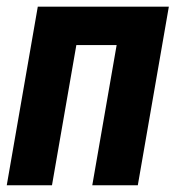

<svg xmlns="http://www.w3.org/2000/svg" viewBox="-22 -548 526 568"><path d="M378.4 -528.3 358.4 -414.6H167L187 -528.3ZM223.6 -528.3 131.8 0H-2L89.8 -528.3ZM477.5 -528.3 385.7 0H251L342.8 -528.3Z"/></svg>

Font: Roboto Condensed
Style: Bold Italic
Weight: 700
Italic angle: -12°
Designer: Christian Robertson
Foundry: Google
Version: Version 3.0